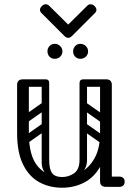

<svg xmlns="http://www.w3.org/2000/svg" viewBox="-20 -874 633 898"><path d="M270 4Q211 4 163.5 -22Q116 -48 88 -104.5Q60 -161 60 -251H115Q115 -144 157.5 -95Q200 -46 270 -46Q316 -46 356.5 -67.5Q397 -89 422.5 -134.5Q448 -180 448 -251H483Q483 -161 454 -104.5Q425 -48 377 -22Q329 4 270 4ZM88 -225Q60 -225 60 -251V-477Q60 -503 88 -503Q115 -503 115 -477V-251Q115 -225 88 -225ZM476 0Q448 0 448 -26V-477Q448 -503 476 -503Q503 -503 503 -477V-26Q503 0 476 0ZM453 -24Q453 -29 456 -34Q459 -39 463 -43Q465 -45 470.5 -46.5Q476 -48 487 -48H538Q550 -48 557 -41Q563 -36 563 -24Q563 -13 557 -7Q550 0 538 0H487Q466 0 462 -7Q455 -11 453 -24ZM193 -503Q210 -503 210 -486V-124Q210 -107 193 -107Q175 -107 175 -123V-485Q175 -503 193 -503ZM270 -46Q302 -46 327 -64Q352 -82 352 -127V-222H387V-124Q387 -94 369 -72.5Q351 -51 321.5 -39Q292 -27 259 -27ZM270 -46 280 -27Q231 -27 203 -52Q175 -77 175 -114V-222H210V-127Q210 -82 224 -64Q238 -46 270 -46ZM492 -486Q492 -468 474 -468H371Q353 -468 353 -486Q353 -503 372 -503H475Q492 -503 492 -486ZM208 -486Q208 -468 190 -468H87Q69 -468 69 -486Q69 -503 88 -503H191Q208 -503 208 -486ZM477 -305Q467 -292 454 -301L360 -367Q346 -376 357 -392Q367 -405 380 -396L474 -330Q479 -326 480.5 -319.5Q482 -313 477 -305ZM477 -207Q467 -194 454 -203L360 -269Q346 -278 357 -294Q367 -307 380 -298L474 -232Q479 -228 480.5 -221.5Q482 -215 477 -207ZM370 -503Q387 -503 387 -486V-154Q387 -137 370 -137Q352 -137 352 -153V-485Q352 -503 370 -503ZM466 -503Q483 -503 483 -486V-154Q483 -137 466 -137Q448 -137 448 -153V-485Q448 -503 466 -503ZM117 -308Q102 -297 93 -311Q89 -316 88.5 -323Q88 -330 96 -336L173 -390Q188 -400 198 -386Q202 -380 201.5 -373.5Q201 -367 194 -362ZM117 -210Q102 -199 93 -213Q89 -218 88.5 -225Q88 -232 96 -238L173 -292Q188 -302 198 -288Q202 -282 201.5 -275.5Q201 -269 194 -264ZM356 -599Q341 -599 331.5 -609Q322 -619 322 -634Q322 -648 331.5 -658.5Q341 -669 356 -669Q371 -669 381.5 -658.5Q392 -648 392 -634Q392 -619 381.5 -609Q371 -599 356 -599ZM236 -599Q221 -599 211.5 -609Q202 -619 202 -634Q202 -648 211.5 -658.5Q221 -669 236 -669Q251 -669 261.5 -658.5Q272 -648 272 -634Q272 -619 261.5 -609Q251 -599 236 -599ZM209 -848 299 -759 389 -848Q395 -854 404 -854Q414 -854 422 -846Q431 -837 431 -828Q431 -820 424 -813L317 -706Q308 -697 299 -697Q290 -697 281 -706L174 -813Q167 -820 167 -828Q167 -837 176 -846Q184 -854 194 -854Q203 -854 209 -848Z"/></svg>

Font: Agu Display Uzo
Style: Regular
Weight: 400
Designer: Oluwaseun Badejo
Version: Version 1.103